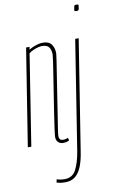

<svg xmlns="http://www.w3.org/2000/svg" viewBox="-101 -761 606 1032"><g transform="rotate(-10 202.0 -245.0)"><path d="M87 -530H106L103 -515Q114 -522 127 -527.5Q140 -533 154 -536.5Q168 -540 180 -540Q213 -540 227 -520Q241 -500 241 -471Q241 -465 236 -432.5Q231 -400 223.5 -352.5Q216 -305 208 -252.5Q200 -200 192.5 -152.5Q185 -105 180 -72Q175 -39 175 -31Q175 -20 180 -13.5Q185 -7 199 -7Q204 -7 209.5 -8Q215 -9 224 -13L228 2Q218 7 210 8.5Q202 10 194 10Q184 10 175.5 5.5Q167 1 162 -7.5Q157 -16 157 -28Q157 -37 161.5 -71Q166 -105 173.5 -153Q181 -201 189 -253Q197 -305 204.5 -352Q212 -399 216.5 -430.5Q221 -462 221 -468Q221 -491 211 -507Q201 -523 172 -523Q163 -523 149.5 -519.5Q136 -516 123 -510Q110 -504 100 -496L22 0H3ZM394 -710Q399 -710 402 -709Q405 -708 404 -702Q403 -690 401.5 -684.5Q400 -679 397 -677.5Q394 -676 387 -676Q383 -676 379.5 -677Q376 -678 377 -684Q379 -696 380 -701.5Q381 -707 384 -708.5Q387 -710 394 -710ZM374 -530 279 71Q272 119 258.5 152.5Q245 186 223.5 203Q202 220 170 220Q156 220 144.5 218.5Q133 217 122 213L126 196Q138 200 147.5 201.5Q157 203 168 203Q212 203 231.5 165Q251 127 261 66L355 -530Z"/></g></svg>

Font: Georama ExtraCondensed Thin
Style: Italic
Weight: 100
Width: 2
Italic angle: -9°
Designer: Jean-Baptiste Levee
Foundry: Production Type
Version: Version 1.001